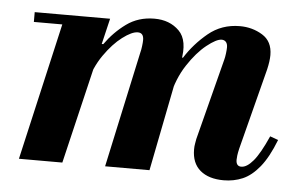

<svg xmlns="http://www.w3.org/2000/svg" viewBox="-41 -518 899 586"><g transform="rotate(5 409.0 -225.5)"><path d="M663 11Q617 11 591 -11Q565 -33 565 -75Q565 -85 566.5 -92.5Q568 -100 569 -107L633 -356Q635 -363 636.5 -375Q638 -387 638 -394Q638 -405 633 -410.5Q628 -416 620 -416Q604 -416 574.5 -392.5Q545 -369 517.5 -327Q490 -285 478 -229L500 -351H507Q534 -394 575 -428Q616 -462 672 -462Q710 -462 741 -443Q772 -424 772 -382Q772 -364 766 -338L702 -89Q699 -76 698 -68Q697 -60 697 -55Q697 -35 713 -35Q730 -35 749.5 -58Q769 -81 793 -135L818 -126Q797 -72 772.5 -42Q748 -12 721 -0.5Q694 11 663 11ZM35 0 138 -450H275L168 0ZM299 0 376 -356Q378 -363 379.5 -375Q381 -387 381 -394Q381 -405 376.5 -410.5Q372 -416 363 -416Q345 -416 316.5 -394.5Q288 -373 261.5 -335Q235 -297 222 -246L254 -371H261Q288 -409 324.5 -435.5Q361 -462 410 -462Q457 -462 486 -433Q515 -404 502 -339L435 0ZM44 -420V-450H263V-420Z"/></g></svg>

Font: Libre Bodoni
Style: Bold Italic
Weight: 700
Italic angle: -13°
Version: Version 2.005;gftools[0.9.23]